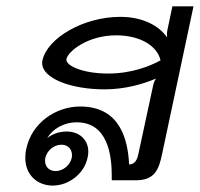

<svg xmlns="http://www.w3.org/2000/svg" viewBox="-20 -570 632 607"><path d="M487.5 -379.2C455.8 -361.7 397.5 -337.5 321.7 -337.5C242.5 -337.5 190 -361.7 190 -380.8V-383.3C195 -407.5 256.7 -458.3 347.5 -458.3C424.2 -458.3 477.5 -424.2 487.5 -379.2ZM190.8 -154.2C167.5 -154.2 145.8 -146.7 129.2 -133.3C145.8 -161.7 180.8 -183.3 222.5 -183.3C320.8 -183.3 333.3 -79.2 333.3 -15V0H408.3C467.5 0 481.7 -30.8 492.5 -83.3L591.7 -550H525L509.2 -475C507.5 -466.7 507.5 -459.2 508.3 -451.7C480.8 -490.8 429.2 -516.7 360 -516.7C243.3 -516.7 129.2 -449.2 114.2 -379.2C113.3 -375.8 113.3 -373.3 113.3 -370.8C113.3 -321.7 205 -287.5 310.8 -287.5C375 -287.5 432.5 -304.2 473.3 -321.7C470 -316.7 465.8 -309.2 464.2 -300L417.5 -83.3C412.5 -58.3 402.5 -50.8 388.3 -50C384.2 -125.8 361.7 -233.3 233.3 -233.3C155.8 -233.3 80 -180.8 63.3 -100C60.8 -90 60 -80 60 -70.8C60 -16.7 98.3 16.7 146.7 16.7C196.7 16.7 245.8 -20 256.7 -70.8C258.3 -77.5 259.2 -84.2 259.2 -90C259.2 -130 229.2 -154.2 190.8 -154.2ZM174.2 -112.5C194.2 -112.5 207.5 -99.2 207.5 -80C207.5 -76.7 207.5 -74.2 206.7 -70.8C201.7 -47.5 179.2 -29.2 155.8 -29.2C135.8 -29.2 122.5 -42.5 122.5 -61.7C122.5 -65 122.5 -67.5 123.3 -70.8C128.3 -94.2 150.8 -112.5 174.2 -112.5Z"/></svg>

Font: BoonHome
Style: Book Oblique
Weight: 400
Italic angle: -12°
Designer: Sungsit Sawaiwan
Foundry: Sungsit Sawaiwan
Version: Version 0.2